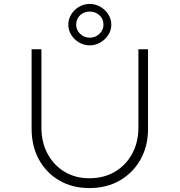

<svg xmlns="http://www.w3.org/2000/svg" viewBox="-20 -951 915 978"><path d="M435 7Q348 7 281.5 -32Q215 -71 178 -139Q141 -207 141 -295V-700H191V-301Q191 -226 222.5 -167.5Q254 -109 309 -76Q364 -43 435 -43Q509 -43 565 -76Q621 -109 653 -167.5Q685 -226 685 -301V-700H734V-294Q734 -207 696 -139Q658 -71 591 -32Q524 7 435 7ZM437 -720Q408 -720 383 -734.5Q358 -749 343 -773Q328 -797 328 -825Q328 -854 343 -878Q358 -902 383 -916.5Q408 -931 437 -931Q466 -931 491 -916.5Q516 -902 531.5 -878Q547 -854 547 -825Q547 -797 531.5 -773Q516 -749 491 -734.5Q466 -720 437 -720ZM437 -759Q466 -759 486.5 -778.5Q507 -798 507 -825Q507 -855 486.5 -873.5Q466 -892 437 -892Q407 -892 387.5 -873Q368 -854 368 -825Q368 -798 388.5 -778.5Q409 -759 437 -759Z"/></svg>

Font: Lexend Exa ExtraLight
Style: Regular
Weight: 250
Designer: Bonnie Shaver-Troup, Thomas Jockin
Foundry: Lexend
Version: Version 1.007